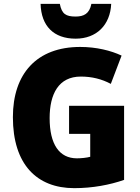

<svg xmlns="http://www.w3.org/2000/svg" viewBox="-20 -968 726 998"><path d="M558 -948H455C445 -896 415 -882 373 -882C323 -882 301 -895 291 -948H191C194 -833 259 -767 373 -767C482 -767 553 -838 558 -948ZM339 -418V-272H449V-153C432 -148 401 -145 380 -145C288 -145 238 -218 238 -354C238 -480 285 -570 400 -570C458 -570 509 -557 556 -532L612 -679C557 -705 481 -724 397 -724C171 -724 47 -585 47 -359C47 -114 171 10 366 10C461 10 551 -7 625 -33V-418Z"/></svg>

Font: Noto Sans Telugu SemiCondensed Black
Style: Regular
Weight: 900
Width: 4
Designer: Jelle Bosma - Monotype Design Team
Foundry: Monotype Imaging Inc.
Version: Version 2.005